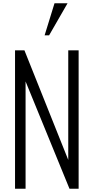

<svg xmlns="http://www.w3.org/2000/svg" viewBox="-20 -1146 569 1166"><path d="M251 -931.6 311 -1126H390.1L278.3 -931.6ZM71.3 0V-840.3H128.4L394.5 -174.8V-840.3H457.5V0H401.9L135.3 -651.4V0Z"/></svg>

Font: Oswald-Light
Style: Light
Weight: 300
Designer: vernon adams
Foundry: vernon adams
Version: Version ; ttfautohint (v0.92.18-e454-dirty) -l 8 -r 50 -G 20